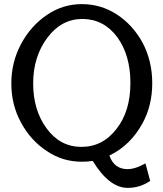

<svg xmlns="http://www.w3.org/2000/svg" viewBox="-20 -765 793 932"><path d="M207 -32Q283 20 377 20Q410 20 430 16Q510 147 600 147Q660 147 709 113L686 28Q637 56 599 56Q534 56 511 -10Q613 -59 672 -167Q719 -253 719 -361Q719 -469 672 -558Q624 -645 547 -695Q470 -745 377 -745Q284 -745 207 -692Q129 -639 82 -551Q35 -463 35 -360Q35 -256 82 -170Q129 -83 207 -32ZM373 -52Q271 -53 206 -142Q141 -231 141 -360Q141 -490 210 -582Q278 -673 380 -673H381Q484 -672 549 -585Q613 -497 613 -363V-362Q613 -225 546 -140Q479 -52 375 -52Z"/></svg>

Font: Sawarabi Gothic
Style: Regular
Weight: 400
Designer: mshio (mshio@users.sourceforge.jp)
Version: Version 20141215